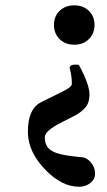

<svg xmlns="http://www.w3.org/2000/svg" viewBox="-20 -444 406 726"><path d="M155.3 201.7Q85.4 131.8 85.4 54.2Q85.4 10.7 97.9 -17.1Q110.4 -44.9 135.3 -57.6L216.3 -97.7Q251.5 -114.7 251.5 -126Q252.4 -153.8 243.2 -188Q243.7 -194.3 250.2 -197.3Q256.8 -200.2 269.5 -199.7Q273.4 -199.7 275.9 -199Q278.3 -198.2 279.3 -196.8Q318.4 -124.5 318.4 -85.9Q318.4 -56.2 303 -37.8Q287.6 -19.5 261.2 -5.9L210.4 20Q149.4 50.8 149.4 75.2Q149.4 102.1 163.6 116.7Q177.7 131.3 206.3 138.4Q234.9 145.5 288.1 150.4Q300.8 150.9 312.7 159.7Q324.7 168.5 332 182.6Q339.4 196.8 339.4 212.4Q339.4 233.9 321.5 248Q303.7 262.2 280.3 262.2Q244.1 262.2 212.2 244.9Q180.2 227.5 155.3 201.7ZM184.1 -349.6Q184.1 -382.3 205.6 -403.1Q227.1 -423.8 260.7 -423.8Q294.4 -423.8 315.9 -403.1Q337.4 -382.3 337.4 -349.6Q337.4 -316.9 315.9 -295.9Q294.4 -274.9 260.7 -274.9Q227.1 -274.9 205.6 -295.9Q184.1 -316.9 184.1 -349.6Z"/></svg>

Font: Junicode Two Beta VF
Style: Regular
Weight: 400
Designer: Peter S. Baker
Foundry: Briery Creek Software
Version: Version 1.031 beta; ttfautohint (v1.8.1.43-b0c9)